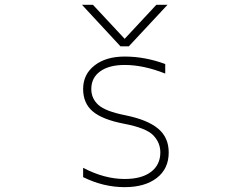

<svg xmlns="http://www.w3.org/2000/svg" viewBox="-20 -772 1040 804"><path d="M323.2 -752H369.1L502 -609.4L634.8 -752H681.6L519.5 -578.1H484.4ZM328.1 -399.4Q328.1 -460.9 376 -498Q423.8 -535.2 502 -535.2Q586.9 -535.2 671.9 -503.9V-463.9Q581.1 -500 502 -500Q436.5 -500 399.4 -473.1Q362.3 -446.3 362.3 -399.4Q362.3 -359.4 392.1 -332.5Q421.9 -305.7 505.9 -289.1Q597.7 -270.5 642.1 -233.4Q686.5 -196.3 686.5 -133.8Q686.5 -65.4 636.7 -26.9Q586.9 11.7 502 11.7Q413.1 11.7 328.1 -30.3V-69.3Q417 -22.5 502 -22.5Q573.2 -22.5 612.3 -52.2Q651.4 -82 651.4 -133.8Q651.4 -174.8 621.6 -205.6Q591.8 -236.3 499 -253.9Q408.2 -271.5 368.2 -305.7Q328.1 -339.8 328.1 -399.4Z"/></svg>

Font: Gen Shin Gothic Monospace ExtraLight
Style: Regular
Weight: 200
Designer: [Source Han Sans]
Ryoko NISHIZUKA  (kana & ideographs); Paul D. Hunt (Latin, Greek & Cyrillic); Wenlong ZHANG  (bopomofo
Version: Version 1.002.20150607